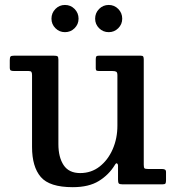

<svg xmlns="http://www.w3.org/2000/svg" viewBox="-20 -745 714 776"><path d="M109.5 -151V-441Q109.5 -450.5 107 -454.2Q104.5 -458 95.5 -458H37.5Q27.5 -458 23.5 -460.2Q19.5 -462.5 19.5 -472.5V-501.5Q19.5 -513.5 22.8 -516.8Q26 -520 37.5 -520H197Q208.5 -520 212.2 -517.5Q216 -515 216 -504V-162.5Q216 -109.5 237.2 -77.5Q258.5 -45.5 304 -45.5Q349 -45.5 382.8 -72Q416.5 -98.5 435.5 -142Q454.5 -185.5 454.5 -237V-440.5Q454.5 -452.5 449.8 -455.2Q445 -458 434 -458H382Q374.5 -458 370.8 -459.5Q367 -461 367 -468.5V-505Q367 -513.5 369.2 -516.8Q371.5 -520 380 -520H548.5Q556.5 -520 558.8 -516.5Q561 -513 561 -504.5V-79.5Q561 -67.5 564 -64.8Q567 -62 579 -62H634.5Q641.5 -62 646.2 -59.8Q651 -57.5 651 -49.5V-17Q651 -7 648.8 -3.5Q646.5 0 637 0H474.5Q463 0 460 -3.8Q457 -7.5 457 -19.5V-76Q457 -81.5 453.2 -84.5Q449.5 -87.5 444 -78Q420 -38.5 379.5 -13.5Q339 11.5 274 11.5Q180 11.5 144.8 -29.8Q109.5 -71 109.5 -151ZM419.5 -615Q396.5 -615 380.5 -631Q364.5 -647 364.5 -669.5Q364.5 -692.5 380.5 -708.8Q396.5 -725 419.5 -725Q442 -725 458 -708.8Q474 -692.5 474 -669.5Q474 -647 458 -631Q442 -615 419.5 -615ZM242.5 -615Q220 -615 204 -631Q188 -647 188 -669.5Q188 -692.5 204 -708.8Q220 -725 242.5 -725Q265.5 -725 281.5 -708.8Q297.5 -692.5 297.5 -669.5Q297.5 -647 281.5 -631Q265.5 -615 242.5 -615Z"/></svg>

Font: Besley Medium
Style: Regular
Weight: 500
Designer: Owen Earl
Foundry: indestructible type*
Version: Version 2.001; ttfautohint (v1.8.3)